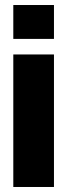

<svg xmlns="http://www.w3.org/2000/svg" viewBox="-20 -745 268 765"><path d="M33 -590V-725H195V-590ZM33 0V-528H195V0Z"/></svg>

Font: Archivo ExtraCondensed Black
Style: Regular
Weight: 900
Width: 2
Designer: Hector Gatti
Foundry: Omnibus-Type
Version: Version 2.001; ttfautohint (v1.8.3)